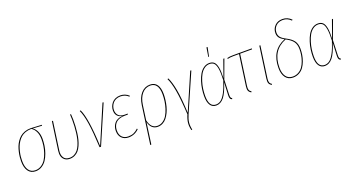

<svg xmlns="http://www.w3.org/2000/svg" viewBox="-51 -1488 4521 2436"><g transform="rotate(-20 2209.0 -270.0)"><path d="M186.5 9.3Q122.1 9.3 87.6 -38.6Q53.2 -86.4 53.2 -172.4Q53.2 -201.2 56.4 -231.4Q59.6 -261.7 67.6 -297.1Q75.7 -332.5 87.9 -364.3Q100.1 -396 120.4 -426Q140.6 -456.1 166.5 -477.8Q192.4 -499.5 228.8 -512.7Q265.1 -525.9 308.6 -525.9Q331.5 -525.9 459.5 -518.1L457.5 -506.3L334.5 -513.7Q368.7 -491.2 387.9 -448.7Q407.2 -406.2 407.2 -347.7Q407.2 -302.7 400.1 -255.9Q393.1 -209 376 -160.9Q358.9 -112.8 334.2 -75.4Q309.6 -38.1 271.2 -14.4Q232.9 9.3 186.5 9.3ZM186.5 -3.9Q230.5 -3.9 266.6 -27.1Q302.7 -50.3 325.4 -86.4Q348.1 -122.6 363.8 -169.4Q379.4 -216.3 386 -260.7Q392.6 -305.2 392.6 -347.7Q392.6 -407.2 372.6 -449.7Q352.5 -492.2 317.4 -514.6H310.5Q269.5 -514.6 234.6 -502Q199.7 -489.3 175.3 -468Q150.9 -446.8 131.6 -417.5Q112.3 -388.2 100.6 -357.4Q88.9 -326.7 81.1 -292.5Q73.2 -258.3 70.3 -229.2Q67.4 -200.2 67.4 -172.4Q67.4 -91.3 98.1 -47.6Q128.9 -3.9 186.5 -3.9Z M853 -518.1Q856.4 -476.1 856.4 -446.3Q856.4 -398.4 854.2 -355.5Q852.1 -312.5 845.9 -265.6Q839.8 -218.8 829.8 -179.9Q819.8 -141.1 803.7 -105.2Q787.6 -69.3 766.4 -44.7Q745.1 -20 714.8 -5.4Q684.6 9.3 647.9 9.3Q606.4 9.3 579.8 -11.2Q553.2 -31.7 544.4 -63.7Q535.6 -95.7 541 -135.7L595.2 -518.1H609.4L555.2 -135.3Q546.9 -78.1 570.1 -41.3Q593.3 -4.4 647.9 -3.9Q682.1 -3.4 710.4 -17.8Q738.8 -32.2 758.8 -56.6Q778.8 -81.1 793.9 -116.5Q809.1 -151.9 818.1 -189.9Q827.1 -228 833 -273.7Q838.9 -319.3 840.8 -360.4Q842.8 -401.4 842.8 -446.3Q842.8 -481.9 839.8 -518.1Z M984.4 -521.5Q1045.9 -395.5 1062 -12.2L1279.3 -521L1293 -517.6L1069.8 0H1050.3Q1039.6 -216.8 1020.3 -336.7Q1001 -456.5 970.7 -518.1Z M1440.9 9.3Q1383.8 9.3 1348.9 -26.1Q1314 -61.5 1314 -122.1Q1314 -150.4 1322 -175.8Q1330.1 -201.2 1346.7 -222.9Q1363.3 -244.6 1392.1 -258.3Q1420.9 -272 1459 -273.9Q1415.5 -279.8 1391.8 -306.6Q1368.2 -333.5 1368.2 -378.9Q1368.2 -406.2 1377.9 -432.4Q1387.7 -458.5 1405.8 -480.2Q1423.8 -502 1453.1 -515.1Q1482.4 -528.3 1518.6 -528.3Q1586.4 -528.3 1634.8 -482.4L1626 -473.1Q1582 -515.6 1518.1 -515.6Q1484.9 -515.6 1458.3 -503.7Q1431.6 -491.7 1415.5 -471.9Q1399.4 -452.1 1390.9 -428.2Q1382.3 -404.3 1382.3 -379.4Q1382.3 -334 1409.2 -306.6Q1436 -279.3 1490.7 -279.3H1532.2L1528.3 -266.6H1487.3Q1450.7 -266.6 1422.1 -257.8Q1393.6 -249 1376.2 -234.9Q1358.9 -220.7 1347.9 -201.2Q1336.9 -181.6 1332.8 -162.4Q1328.6 -143.1 1328.6 -121.6Q1328.6 -66.9 1358.6 -35.4Q1388.7 -3.9 1440.9 -3.9Q1484.4 -3.9 1515.9 -18.1Q1547.4 -32.2 1575.7 -60.1L1583 -50.3Q1524.9 9.3 1440.9 9.3Z M1920.9 -528.3Q1982.9 -528.3 2014.4 -483.9Q2045.9 -439.5 2045.9 -357.4Q2045.9 -317.9 2040.5 -276.9Q2035.2 -235.8 2024.7 -194.3Q2014.2 -152.8 1996.6 -116.5Q1979 -80.1 1956.5 -51.8Q1934.1 -23.4 1902.6 -7.1Q1871.1 9.3 1834.5 9.3Q1789.1 9.3 1759.3 -19Q1729.5 -47.4 1718.8 -96.7L1678.7 192.4L1664.1 194.3L1735.8 -318.4Q1749.5 -416 1799.1 -472.2Q1848.6 -528.3 1920.9 -528.3ZM1835 -3.9Q1875.5 -3.9 1909.4 -27.1Q1943.4 -50.3 1965.3 -87.2Q1987.3 -124 2002.4 -171.4Q2017.6 -218.8 2024.2 -265.6Q2030.8 -312.5 2030.8 -357.4Q2030.8 -434.6 2003.2 -475.1Q1975.6 -515.6 1920.4 -515.6Q1854 -515.6 1808.3 -462.4Q1762.7 -409.2 1749.5 -315.9L1722.2 -118.7Q1747.6 -3.9 1835 -3.9Z M2168.9 -521.5Q2199.7 -458.5 2220.7 -346.2Q2241.7 -233.9 2251 -29.3L2463.9 -521L2477.5 -517.6L2255.9 -11.2Q2229.5 47.9 2224.6 93.3Q2219.7 138.7 2231.9 191.4L2219.2 194.3Q2205.6 141.6 2210 95Q2214.4 48.3 2240.2 -11.7Q2228 -224.6 2207.3 -340.1Q2186.5 -455.6 2155.3 -518.1Z M2757.8 -727.1 2772.9 -726.6 2748 -604.5H2737.8ZM2721.7 -528.3Q2762.2 -528.3 2786.1 -506.6Q2810.1 -484.9 2820.8 -431.2Q2831.5 -377.4 2826.7 -286.6L2909.2 -518.1H2923.8L2830.6 -265.1L2822.8 -64.9Q2821.8 -37.6 2826.9 -26.6Q2832 -15.6 2844.7 -9.8L2838.4 2.9Q2827.6 -2 2821.8 -6.8Q2815.9 -11.7 2811.8 -25.4Q2807.6 -39.1 2808.6 -61.5L2816.4 -233.9Q2775.4 -102.5 2730 -46.6Q2684.6 9.3 2625 9.3Q2572.8 9.3 2545.2 -32Q2517.6 -73.2 2517.6 -153.3Q2517.6 -199.7 2524.4 -249Q2531.2 -298.3 2547.4 -348.9Q2563.5 -399.4 2586.4 -439Q2609.4 -478.5 2644.5 -503.4Q2679.7 -528.3 2721.7 -528.3ZM2531.7 -153.3Q2531.7 -3.9 2625.5 -3.9Q2662.1 -3.9 2692.6 -27.1Q2723.1 -50.3 2754.4 -108.4Q2785.6 -166.5 2815.9 -262.7Q2820.3 -359.9 2811.5 -415.3Q2802.7 -470.7 2781.2 -493.2Q2759.8 -515.6 2721.2 -515.6Q2682.6 -515.6 2650.1 -491.7Q2617.7 -467.8 2596.4 -429.7Q2575.2 -391.6 2560.1 -343Q2544.9 -294.4 2538.3 -246.3Q2531.7 -198.2 2531.7 -153.3Z M3131.8 -505.4 3073.7 -92.3Q3068.8 -57.6 3075.4 -38.8Q3082 -20 3104 -6.8L3098.1 4.4Q3070.8 -10.3 3062.5 -32Q3054.2 -53.7 3059.6 -92.8L3117.2 -505.4H3038.6Q2992.2 -505.4 2962.4 -496.6L2959.5 -508.8Q2986.8 -518.1 3040 -518.1H3294.4L3293 -505.4Z M3409.7 -518.1 3350.1 -92.3Q3345.2 -58.1 3351.8 -39.1Q3358.4 -20 3380.4 -6.8L3375 4.4Q3347.2 -10.3 3338.9 -32Q3330.6 -53.7 3335.9 -92.8L3395.5 -518.1Z M3784.7 -735.4Q3853.5 -735.4 3904.3 -683.6L3894 -674.8Q3869.6 -698.7 3844.2 -710.4Q3818.8 -722.2 3784.7 -722.2Q3725.1 -722.2 3690.4 -685.8Q3655.8 -649.4 3655.8 -598.1Q3655.8 -562 3675.5 -536.9Q3695.3 -511.7 3745.1 -486.3Q3813.5 -451.2 3843.3 -410.2Q3873 -369.1 3873 -302.7Q3873 -262.7 3866.7 -222.2Q3860.4 -181.6 3844.7 -139.4Q3829.1 -97.2 3805.9 -64.7Q3782.7 -32.2 3745.4 -11.5Q3708 9.3 3662.1 9.3Q3597.2 9.3 3561.8 -37.8Q3526.4 -85 3526.4 -167.5Q3526.4 -406.2 3723.6 -484.4Q3679.2 -508.3 3660.2 -533.7Q3641.1 -559.1 3641.1 -597.2Q3641.1 -654.3 3680.4 -694.8Q3719.7 -735.4 3784.7 -735.4ZM3735.8 -478Q3540 -401.4 3540 -168Q3540 -90.8 3571.8 -47.4Q3603.5 -3.9 3662.6 -3.9Q3706.1 -3.9 3741 -24.2Q3775.9 -44.4 3797.4 -75.7Q3818.8 -106.9 3833.3 -147.7Q3847.7 -188.5 3853.5 -226.8Q3859.4 -265.1 3859.4 -302.2Q3859.4 -365.2 3831.1 -404.3Q3802.7 -443.4 3735.8 -478Z M4188.5 -528.3Q4229 -528.3 4252.9 -506.6Q4276.9 -484.9 4287.6 -431.2Q4298.3 -377.4 4293.5 -286.6L4376 -518.1H4390.6L4297.4 -265.1L4289.6 -64.9Q4288.6 -37.6 4293.7 -26.6Q4298.8 -15.6 4311.5 -9.8L4305.2 2.9Q4294.4 -2 4288.6 -6.8Q4282.7 -11.7 4278.6 -25.4Q4274.4 -39.1 4275.4 -61.5L4283.2 -233.9Q4242.2 -102.5 4196.8 -46.6Q4151.4 9.3 4091.8 9.3Q4039.6 9.3 4012 -32Q3984.4 -73.2 3984.4 -153.3Q3984.4 -199.7 3991.2 -249Q3998 -298.3 4014.2 -348.9Q4030.3 -399.4 4053.2 -439Q4076.2 -478.5 4111.3 -503.4Q4146.5 -528.3 4188.5 -528.3ZM3998.5 -153.3Q3998.5 -3.9 4092.3 -3.9Q4128.9 -3.9 4159.4 -27.1Q4189.9 -50.3 4221.2 -108.4Q4252.4 -166.5 4282.7 -262.7Q4287.1 -359.9 4278.3 -415.3Q4269.5 -470.7 4248 -493.2Q4226.6 -515.6 4188 -515.6Q4149.4 -515.6 4116.9 -491.7Q4084.5 -467.8 4063.2 -429.7Q4042 -391.6 4026.9 -343Q4011.7 -294.4 4005.1 -246.3Q3998.5 -198.2 3998.5 -153.3Z"/></g></svg>

Font: Fira Sans Compressed Hair
Style: Italic
Weight: 100
Width: 3
Italic angle: -8°
Designer: Carrois Corporate & Edenspiekermann AG
Foundry: Carrois Corporate GbR & Edenspiekermann AG
Version: Version 4.203;PS 004.203;hotconv 1.0.88;makeotf.lib2.5.64775